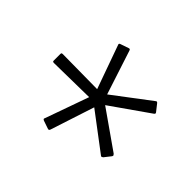

<svg xmlns="http://www.w3.org/2000/svg" viewBox="-98 -868 747 747"><g transform="rotate(-45 275.0 -495.0)"><path d="M275 -444 165 -287Q162 -284 160 -283Q158 -282 154 -284L126 -306Q124 -309 123 -311.5Q122 -314 125 -317L239 -468L58 -527Q51 -529 52 -535L64 -570Q66 -574 68 -575Q70 -576 73 -574L253 -510L250 -700Q250 -704 251 -706Q252 -708 256 -708H293Q297 -708 298 -706Q299 -704 299 -700L297 -510L476 -574Q480 -576 482 -574.5Q484 -573 485 -570L497 -535Q499 -529 491 -527L310 -468L425 -316Q427 -314 427 -311.5Q427 -309 423 -306L395 -284Q392 -282 390 -282.5Q388 -283 385 -287Z"/></g></svg>

Font: Glory Light
Style: Regular
Weight: 300
Version: Version 1.011